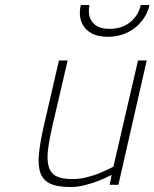

<svg xmlns="http://www.w3.org/2000/svg" viewBox="-20 -743 621 772"><path d="M570 -500 456 0H421L429 -40Q402 -26 374 -15Q350 -6 321 1.5Q292 9 263 9Q212 9 183 -4Q154 -17 143 -46.5Q132 -76 136.5 -123.5Q141 -171 157 -240L217 -500H252L192 -242Q178 -182 173 -140.5Q168 -99 176 -72.5Q184 -46 206.5 -34.5Q229 -23 271 -23Q300 -23 330 -30.5Q360 -38 383 -48Q410 -59 436 -73L535 -500ZM340 -723Q331 -681 351.5 -654Q372 -627 421 -627Q470 -627 503.5 -654Q537 -681 546 -723H581Q575 -695 559.5 -671.5Q544 -648 522.5 -631Q501 -614 473 -604.5Q445 -595 414 -595Q351 -595 321.5 -631Q292 -667 305 -723Z"/></svg>

Font: Panefresco 1wt
Style: Italic
Weight: 250
Version: Version 1.000